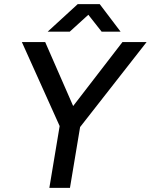

<svg xmlns="http://www.w3.org/2000/svg" viewBox="-20 -902 724 922"><path d="M364 -291 279 -325 568 -700H684ZM217 0 273 -336H372L316 0ZM269 -291 85 -700H197L361 -325ZM209 -750 353 -882H458V-880L315 -750ZM468 -750 365 -881 366 -882H459L559 -750Z"/></svg>

Font: Figtree Light Medium
Style: Italic
Weight: 500
Italic angle: -9.5°
Version: Version 2.000